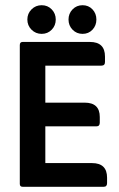

<svg xmlns="http://www.w3.org/2000/svg" viewBox="-20 -717 458 737"><path d="M85 -642Q85 -665 101 -681Q117 -697 140 -697Q163 -697 178.5 -681Q194 -665 194 -642Q194 -619 178.5 -603Q163 -587 140 -587Q117 -587 101 -603Q85 -619 85 -642ZM243 -642Q243 -665 258.5 -681Q274 -697 297 -697Q320 -697 335 -681Q350 -665 350 -642Q350 -619 335 -603Q320 -587 297 -587Q274 -587 258.5 -603Q243 -619 243 -642ZM154 -91H333Q391 -91 391 -35V-14Q391 0 378 0H67Q56 0 56 -11V-544Q56 -556 67 -556H325Q383 -556 383 -500V-479Q383 -465 369 -465H154V-323H305Q363 -323 363 -268V-246Q363 -232 350 -232H154Z"/></svg>

Font: Zain
Style: Bold
Weight: 700
Designer: Zain,Boutros
Foundry: Mobile Telecommunications Company (Zain), 2024
Version: Version 1.50; ttfautohint (v1.8.4)